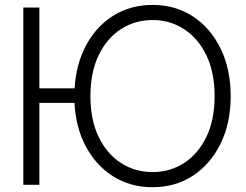

<svg xmlns="http://www.w3.org/2000/svg" viewBox="-20 -758 1010 788"><path d="M141.6 -727.1V-395.5H286.1Q292.5 -497.1 334.5 -574.2Q376.5 -651.4 446.5 -694.6Q516.6 -737.8 606 -737.8Q700.2 -737.8 772.5 -690.2Q844.7 -642.6 885.7 -558.1Q926.8 -473.6 926.8 -363.3Q926.8 -253.4 885.7 -169.2Q844.7 -85 772.5 -37.4Q700.2 10.3 606 10.3Q515.6 10.3 445.3 -33.7Q375 -77.6 333 -155.5Q291 -233.4 285.6 -335.9H141.6V0.5H75.7V-727.1ZM606 -51.8Q677.7 -51.8 735.4 -88.9Q793 -126 826.9 -195.8Q860.8 -265.6 860.8 -363.3Q860.8 -461.4 826.9 -531.2Q793 -601.1 735.4 -638.4Q677.7 -675.8 606 -675.8Q534.7 -675.8 476.8 -638.7Q418.9 -601.6 385 -531.5Q351.1 -461.4 351.1 -363.3Q351.1 -266.1 384.8 -196.3Q418.5 -126.5 476.3 -89.1Q534.2 -51.8 606 -51.8Z"/></svg>

Font: Inter Display Light
Style: Regular
Weight: 300
Designer: Rasmus Andersson
Foundry: rsms
Version: Version 4.000;git-a52131595